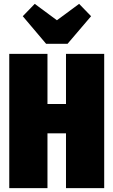

<svg xmlns="http://www.w3.org/2000/svg" viewBox="-20 -975 588 995"><path d="M322 0V-284H226V0H28V-696H226V-436H322V-696H520V0ZM390 -955 452 -891 330 -748H219L98 -891L160 -955L275 -870Z"/></svg>

Font: Fira Sans Extra Condensed Black
Style: Regular
Weight: 900
Width: 1
Designer: Carrois Corporate & Edenspiekermann AG
Foundry: Carrois Corporate GbR & Edenspiekermann AG
Version: Version 4.203